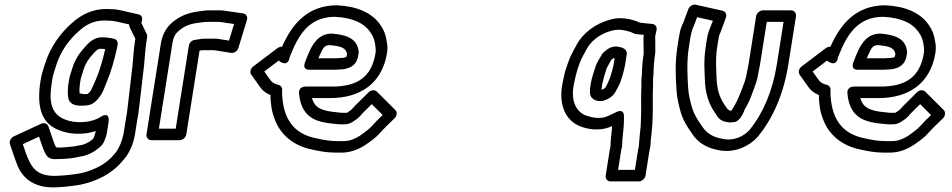

<svg xmlns="http://www.w3.org/2000/svg" viewBox="-20 -598 4134 834"><path d="M347.2 -189C340.4 -189.8 331.2 -190.9 325.9 -192.7C324.1 -203.8 325.3 -222.7 328.8 -245C331.9 -264.7 334.2 -265.2 342.4 -293.9C349.7 -319.9 365.1 -342.8 381.7 -361C397.5 -378.4 404.7 -386 415.1 -386C423.5 -386 429.7 -385.7 437 -384.6C426 -337.9 414.7 -295.4 397.4 -254.9C389.3 -237.1 375.8 -205.1 373 -202C366.9 -195.3 361.9 -190 361.1 -190C356.4 -190 351.4 -189.1 347.2 -189ZM475.3 -429.4 461.4 -432.5C453.4 -434 448.7 -434.7 443.4 -435C435 -435.8 430.4 -436 423.1 -436C382.3 -436 357.3 -403 346.4 -391C325.5 -368 304.3 -337.3 293.7 -300.1C287.2 -277 282.8 -270.5 278.8 -245C274.8 -219.7 272.4 -193.8 276.6 -173.4C282.9 -135.2 328.6 -139 338 -139C343.4 -139 349.2 -139.4 355 -140C385.1 -141.3 403 -165.6 408.7 -172.5C428.7 -195.7 436.6 -226.7 443.2 -241.1C462.7 -286.2 475.1 -333.3 486.1 -379.8C487.8 -386.5 489.4 -393.8 490.4 -400L491.1 -405C493 -416.8 485.9 -427.1 475.3 -429.4ZM457.5 -508C464.7 -508 475.8 -506.6 489.4 -503.6L541 -491.8C540.7 -487.5 541.9 -483 543.1 -480.4L568 -429.6L565.4 -413C560.1 -379.6 558.8 -343.7 555.6 -312.7C549.7 -258.3 540.4 -187.7 534.5 -132.7C532.5 -113.7 530.2 -98.1 527.1 -82.5L516.3 -14.8C508.9 18.4 497.3 45.4 483 64.1L471.3 77.6C439.1 115.4 388.1 141.5 330.6 154.5L306.8 158.3C285 161.9 240.8 166 216.7 166C133.6 166 114 123.5 93.2 69.4L79.1 28.2L149.5 -4.5L163.9 37.7C167.7 47.2 171.6 59.9 179.3 72.9C193.3 96.9 218 93 228.3 93C252.8 93 288.6 90.5 307.7 86.4L325 82.7C363.1 77.7 391.2 60.5 413.1 41.7C419.9 35.8 430.3 23.6 433.4 14.1C436.3 5.2 442.3 -8.3 444.3 -21L451.9 -69C451.9 -69 459.6 -118.2 415.3 -89.2C379.6 -65.7 309.3 -58.9 261.4 -79.4C214.7 -97.1 193.8 -137.9 201.1 -209.4C202.3 -220.8 204 -233.4 206.1 -247C210.8 -276.9 213.2 -278.3 222.9 -310.5C242.5 -375.5 280.5 -426.6 324.5 -464.5C354.2 -491.3 387.1 -509 434.6 -509C441.8 -509 449.6 -508 457.5 -508ZM619.2 -437C619.8 -440.8 619.3 -446.5 617.3 -450.6L593.8 -498.7C600.4 -515.5 599.2 -531.5 582.2 -535.4L507.8 -552.4C492.1 -556 480.9 -557.8 466.4 -558C460.3 -558.5 449.9 -559 442.5 -559C380.7 -559 332.7 -533.9 294.2 -499.5C243.6 -455.5 197.6 -394.2 174.5 -317.5C166.1 -289.6 161.4 -280.2 156.1 -247C139 -139.1 156.1 -63.6 236.3 -32.6C283.1 -13 343.6 -11.7 395.5 -28.5L394.6 -22.4C392.8 -16.3 390 -7.8 387.3 0.3C386.2 1.6 384 4.2 380.8 8.5C366.2 20.3 346.8 30.9 326 33.2C325.3 33.2 324.1 33.4 323.3 33.6L305.8 37.3C288.8 39.4 254.6 43 236.2 43C232.3 43 226.6 42.4 223.3 41.5C219.9 35.7 215.8 24.5 211.8 14.3L190.1 -49.2C186.9 -58.8 173 -67.1 158.4 -60.4L39.7 -5.4C29.3 -0.6 18.5 14.6 23.2 28.2L45.2 92.6C52.4 111.4 58.7 133.3 73.9 153.5C99 190.6 144.5 216 208.8 216C237.6 216 281.5 211.8 307.2 207.7L331.8 203.7C332.2 203.6 332.9 203.5 333.4 203.4C400.1 188.5 464 157.6 507.6 106.4L519.7 92.5C543 65.8 560.2 23.7 566.2 -14L576.9 -81.5C579.9 -96.5 582.8 -115.7 584.9 -135.3C590.7 -189.4 599.9 -259.9 605.9 -315.3C609.4 -348.8 610.8 -384 615.4 -413Z M743.2 -39H670.2L728.8 -409C734.1 -442.5 744.3 -454.8 762.8 -469.2C790.1 -489.9 812.2 -496.1 858.1 -501.2C865.3 -501.9 872.6 -503 879.7 -503H928.7C936 -503 943.8 -501.4 951.7 -500.2L996.8 -493.8L974.7 -421.6L929.9 -428.7C925.6 -429.4 921.7 -430 917.1 -430H868.1C856 -430 847.1 -427.6 840.3 -426.8L825.7 -424.7C813.2 -423 802.3 -412 800.4 -400ZM760.3 11C771 11 786.8 1.1 789.2 -14L846.9 -378.4C851.5 -379.1 858 -380 860.2 -380H909.1C909.1 -380 911 -379.9 914.1 -379.3L983.5 -368.3C997 -366.2 1011.3 -376 1015.4 -389.4L1052.7 -511.4C1056.9 -525.1 1049.1 -537.9 1036 -539.8L967.4 -549.6C958.8 -551.5 946.6 -553 936.6 -553H887.6C878.3 -553 870.1 -552.4 859.8 -550.8C812.4 -545.5 774.7 -536.4 735.8 -506.8C707.1 -484.5 686 -454.5 678.8 -409L616.2 -14C614.5 -3.3 622.1 11 637.3 11Z M1474.2 -297.7C1484.7 -300.3 1506.4 -302.9 1522.7 -323.2C1528.7 -330.7 1532.1 -339.2 1534.2 -348.2C1535.8 -353.7 1536.9 -359.4 1538 -366C1538.6 -369.7 1538.1 -373.8 1537.7 -376.9C1530.1 -437.1 1472.4 -447.7 1422.7 -451.9C1422 -452 1421.1 -452 1420.6 -452C1364 -452 1338.4 -405.9 1324.5 -375.3C1315.4 -356.1 1309.8 -341.2 1303.9 -324.9C1301.6 -318.2 1295.7 -295 1323.7 -295H1433.7C1446.6 -295 1461.5 -297 1468 -297C1470 -297 1472.6 -297.4 1474.2 -297.7ZM1472.7 -346.9C1463.4 -346.7 1447.8 -345 1441.6 -345H1362.9C1364.7 -349.3 1367.1 -354.5 1370 -360.7C1384.3 -392.3 1390.2 -401.4 1411.7 -402C1461.3 -397.6 1482.6 -390.5 1487.5 -363.3C1486.1 -355.6 1485.5 -355.7 1484.5 -350.5C1482.4 -349.6 1479.6 -348.7 1472.7 -346.9ZM1205.2 -394.9C1199.7 -395.4 1191.5 -393.6 1185.3 -389L1079.6 -309C1067.7 -299.9 1064.2 -283.9 1071.5 -273.6L1109 -220.8C1120 -204.6 1134.2 -193.3 1154.7 -185.5C1155.6 -149.3 1159.3 -115.5 1172.1 -83.3C1196.1 -14.2 1254.4 36.7 1339.9 52.5C1369 59 1400.7 65 1438.7 65H1462.7C1503.8 65 1537.3 50.3 1564.4 33.2C1583.4 20.5 1612.8 0.6 1630.7 -20.7C1649.2 -41.8 1671.9 -62.4 1694.5 -84.8C1703.9 -94.2 1706.6 -110.7 1697.3 -120L1617 -200C1607.9 -209 1591.6 -207.5 1581.2 -197.2L1533.8 -150.2C1525.1 -141.7 1517.8 -134.8 1507.3 -122.4C1501.9 -118.3 1492.1 -111 1487 -108C1487 -108 1486.5 -108 1486.1 -108H1467.1C1463.3 -108 1460.8 -108.2 1456.2 -108.8C1427.2 -111.8 1405.3 -113.6 1384.7 -120.8C1356.3 -129.8 1343 -145.4 1335 -172H1414.2C1542.7 -172 1640 -233.5 1661.5 -369.5C1663.6 -387.4 1663.5 -402.4 1659.9 -418C1656.6 -443.9 1647.9 -467.8 1633.4 -488.2C1597.2 -542.7 1530.4 -570.8 1444.3 -575C1444 -575 1443.4 -575 1443.1 -575C1317.5 -575 1248.7 -494.5 1205.2 -394.9ZM1434.6 -525C1512.5 -521.1 1562.9 -497.4 1590.1 -455.8C1600.5 -441.5 1607.5 -423.1 1609.8 -403.4C1610.9 -393.8 1613 -383.3 1611.4 -368.5C1594.3 -263.1 1532.9 -222 1422.2 -222H1308.2C1304.6 -222 1276.1 -222.6 1279 -190.9C1284 -135.8 1306.8 -91 1362.1 -73.2C1390 -63.5 1416.1 -61.8 1442.3 -59.2C1449.3 -58.2 1453.3 -58 1459.2 -58H1478.2C1490.5 -58 1503.1 -63.3 1509.5 -67.2C1514.5 -70.2 1534.7 -82.9 1542.4 -92.1C1550.4 -101.9 1557.1 -108.3 1566.7 -117.8L1594.8 -145.7L1642.2 -98.4C1624.8 -81.6 1610.5 -67.9 1594.3 -49.4C1585.4 -38.7 1557.5 -18 1541.5 -7.3C1520.5 5.8 1499 15 1470.6 15H1446.6C1413.2 15 1387.5 10.2 1357.2 3.5C1249.4 -16.1 1207.2 -89.8 1205.2 -199.6C1205.1 -202 1205.2 -203.2 1205.5 -205C1207.3 -216.8 1200.2 -227 1189.8 -229.4C1171.1 -233.7 1160.8 -240.5 1152.1 -253.2L1127.9 -287.4L1190.8 -335.1L1192.2 -333.3C1192.2 -333.3 1230.8 -301.6 1238.4 -350C1275.6 -445.8 1321.7 -524.5 1434.6 -525Z M2595.3 -229.3C2601.3 -257.5 2606.7 -275.3 2615.2 -301.4C2619 -309.7 2628.6 -326 2635.5 -338.4C2638.7 -341 2644.4 -344.8 2646.8 -345.8C2647 -345.8 2647 -345.8 2649.7 -345.2L2645.7 -320C2645.4 -318 2645.2 -315.2 2644.6 -312.9C2635.1 -272.4 2625.8 -244.4 2608.8 -216.1C2605.3 -213.3 2598.7 -209.8 2593.1 -207.6C2593.1 -208.5 2593.2 -209.9 2593.3 -210C2594.3 -216.6 2593.3 -216.1 2595.3 -229.3ZM2654.7 -396C2627.7 -396 2608.5 -376.2 2600.9 -369.7C2596.8 -366.2 2593.6 -361.1 2592.1 -357C2585.4 -345 2572.9 -327.5 2567.6 -311.1C2559.1 -284.9 2550.5 -262 2545.4 -230C2541.3 -203.9 2540.1 -182.7 2551.4 -173C2558 -165.6 2568.7 -159 2584.2 -159H2593.2C2595.8 -159 2599.1 -159.6 2601.3 -160.3C2621.6 -166.7 2642 -178.8 2652.5 -197.7L2663.7 -217.7C2679.3 -245.6 2686.7 -278.7 2693.6 -308C2695.3 -313.6 2696.1 -320.5 2696.1 -322.7L2702.5 -363C2704 -372.3 2699.4 -381 2693.1 -384.9L2684.9 -389.9C2681.6 -391.9 2677.1 -392.9 2673.5 -393C2670.5 -393.4 2665.9 -396 2654.7 -396ZM2775.8 -441C2774.3 -431.4 2775.6 -415 2776 -365.9C2771.1 -334.3 2768.4 -301.2 2768.1 -272.1C2765.1 -251.2 2766.3 -236.8 2766 -220C2763.2 -163.1 2766.8 -126.7 2763.9 -74C2763.5 -54.3 2762.6 -41.4 2761.4 -34C2758.4 -15 2756.5 25.8 2754.6 40.2C2753 45.6 2751.9 51 2751 57L2737.8 140H2664.8L2678 57C2679.3 48.7 2681 43.9 2682 38L2682.1 37C2682.4 35.7 2682.5 33.9 2682.5 32.9C2682.2 3.4 2688.7 -27.6 2690.1 -65.3C2690.3 -75.3 2690.4 -83.9 2690.4 -92.8C2690.4 -94.6 2691.9 -127.3 2657.5 -111.4C2629.7 -98.5 2610.9 -86 2585.6 -86H2571.6C2559.2 -86 2530.5 -93.8 2520.2 -98.1C2480 -117.3 2458.9 -162.4 2473 -233.9C2478.5 -260.7 2482.9 -276.8 2489.1 -299.1L2499.4 -327.9C2505.9 -344.7 2518.6 -366.4 2528.5 -385.3C2547.7 -421.3 2587.8 -451.1 2631.7 -463.1C2642.6 -466.6 2654 -468.4 2665.8 -469C2689.3 -468.8 2721.2 -460.2 2732.5 -453.2C2735.2 -451.5 2738.8 -450.4 2741.8 -450.1L2777.1 -446.5C2776.6 -444.8 2776.1 -442.8 2775.8 -441ZM2804.3 42C2807.4 22.9 2805.9 13.3 2808 0C2810.1 -13.2 2810.7 -25.4 2811.5 -34.9C2813.2 -46.5 2814 -59 2814.5 -80C2817.4 -134.7 2813.9 -173.9 2816.6 -226C2817.1 -247.9 2816.1 -259.5 2818.4 -274C2818.5 -274.9 2818.7 -276.5 2818.7 -277.7C2819 -307.1 2821.4 -337.4 2826.3 -368C2826.4 -369 2826.6 -370.8 2826.6 -372.1C2826.3 -410.9 2826.1 -434.2 2826.1 -441.9L2831.9 -467.2C2834.9 -480.3 2826.9 -492.5 2813.7 -493.9L2759.4 -499.4C2737.9 -510.7 2703.9 -519 2673.2 -519C2656.3 -519 2640.9 -515.9 2624.5 -510.9C2569 -495.4 2513.4 -457.1 2484.3 -402.7C2475.1 -384.9 2461.1 -361.8 2452.1 -338.2L2441.3 -307.9C2432.5 -283.6 2429.4 -265.4 2423.4 -236.1C2406.3 -149.3 2431.8 -81 2493.6 -51.9C2510.7 -44.6 2538.5 -36 2563.7 -36H2577.7C2601.4 -36 2621.7 -42.7 2639.1 -50.3C2637.2 -22.3 2632 6 2631.8 38C2630.8 41.9 2629 50.4 2628 57L2610.9 165C2609.2 175.7 2616.8 190 2631.9 190H2754.9C2765.6 190 2781.5 180.1 2783.9 165L2801 57C2802.2 49.1 2803.5 47.6 2804.3 42Z M3051.7 -434 3044.9 -391C3035.8 -333.6 3040.9 -278.8 3042.7 -234.6C3046.9 -182.9 3060.7 -144.9 3084.3 -109.9L3093.2 -97.1C3102.7 -79.3 3118.4 -71.1 3134.7 -68.3L3146.4 -66.3C3147.7 -66.1 3149.4 -66 3150.5 -66C3155.1 -66 3159.7 -66.5 3165.2 -67.3C3197.7 -67.3 3214.5 -122.3 3214.5 -122.3C3238.2 -159.3 3248.8 -197.1 3262.5 -233.8C3269 -251.3 3273.3 -273.9 3276.3 -292C3278.4 -301.3 3280.1 -310 3281.5 -319L3310.7 -503H3383.7L3354.5 -319C3335.7 -200 3293.4 -105.4 3237.8 -35.8C3213.1 -6.8 3166.7 17.9 3112.5 3.7C3112 3.6 3111.3 3.5 3110.9 3.4C3072.8 -3.7 3046.7 -22.9 3030 -48.9C3010.2 -77.3 2996.9 -96.6 2986.3 -129.3C2977.3 -162.3 2971.4 -182.2 2969 -218.4C2965.8 -268.7 2962.7 -332.9 2971.9 -391L2978.7 -434C2981.1 -448.9 2984.5 -462.4 2988.3 -473.1L2994 -486.1C2994.3 -486.6 2994.5 -487.3 2994.7 -487.7L3008 -523.3L3076.7 -507.9C3067.4 -483.1 3056 -460.9 3051.7 -434ZM3226.4 -293C3223.7 -275.8 3219.8 -259.7 3214.9 -243.4C3195 -189.8 3182.9 -156.2 3156.5 -116.7C3143.1 -119 3140.6 -123.5 3137.3 -128.3L3127.6 -142.1C3108 -171.1 3097 -200.5 3093.3 -245.3C3091.4 -289.2 3087.2 -342.1 3094.9 -391L3101.7 -434C3102.8 -440.6 3104.2 -445 3104.7 -446.1C3115.6 -470.7 3123.7 -496.7 3133.1 -521.7C3137.7 -533.9 3132 -548.4 3118.6 -551.4L3002.8 -577.4C2989.9 -580.3 2975 -571.6 2970 -558.3L2947.8 -499.1L2941.9 -485.9C2935.2 -470.8 2931.6 -452.3 2928.7 -434L2921.9 -391C2911.6 -325.7 2915.2 -258.6 2918.5 -207.5C2921.3 -166.2 2928.6 -141.4 2937.4 -108.7C2950.4 -68.3 2966.6 -45.5 2986.4 -17.1C3008.2 16.4 3043.6 42.8 3093.4 52.5C3167.2 71.1 3236.6 37.6 3275.1 -8.2C3339.5 -88.5 3384.5 -192.4 3404.5 -319L3437.6 -528C3439.3 -538.7 3431.7 -553 3416.6 -553H3293.6C3282.9 -553 3267 -543.1 3264.6 -528L3231.5 -319C3230.2 -310.3 3227.8 -301.7 3226.4 -293Z M3856.2 -297.7C3866.7 -300.3 3888.4 -302.9 3904.7 -323.2C3910.7 -330.7 3914.1 -339.2 3916.2 -348.2C3917.8 -353.7 3918.9 -359.4 3920 -366C3920.6 -369.7 3920.1 -373.8 3919.7 -376.9C3912.1 -437.1 3854.4 -447.7 3804.7 -451.9C3804 -452 3803.1 -452 3802.6 -452C3746 -452 3720.4 -405.9 3706.5 -375.3C3697.4 -356.1 3691.8 -341.2 3685.9 -324.9C3683.6 -318.2 3677.7 -295 3705.7 -295H3815.7C3828.6 -295 3843.5 -297 3850 -297C3852 -297 3854.6 -297.4 3856.2 -297.7ZM3854.7 -346.9C3845.4 -346.7 3829.8 -345 3823.6 -345H3744.9C3746.7 -349.3 3749.1 -354.5 3752 -360.7C3766.3 -392.3 3772.2 -401.4 3793.7 -402C3843.3 -397.6 3864.6 -390.5 3869.5 -363.3C3868.1 -355.6 3867.5 -355.7 3866.5 -350.5C3864.4 -349.6 3861.6 -348.7 3854.7 -346.9ZM3587.2 -394.9C3581.7 -395.4 3573.5 -393.6 3567.3 -389L3461.6 -309C3449.7 -299.9 3446.2 -283.9 3453.5 -273.6L3491 -220.8C3502 -204.6 3516.2 -193.3 3536.7 -185.5C3537.6 -149.3 3541.3 -115.5 3554.1 -83.3C3578.1 -14.2 3636.4 36.7 3721.9 52.5C3751 59 3782.7 65 3820.7 65H3844.7C3885.8 65 3919.3 50.3 3946.4 33.2C3965.4 20.5 3994.8 0.6 4012.7 -20.7C4031.2 -41.8 4053.9 -62.4 4076.5 -84.8C4085.9 -94.2 4088.6 -110.7 4079.3 -120L3999 -200C3989.9 -209 3973.6 -207.5 3963.2 -197.2L3915.8 -150.2C3907.1 -141.7 3899.8 -134.8 3889.3 -122.4C3883.9 -118.3 3874.1 -111 3869 -108C3869 -108 3868.5 -108 3868.1 -108H3849.1C3845.3 -108 3842.8 -108.2 3838.2 -108.8C3809.2 -111.8 3787.3 -113.6 3766.7 -120.8C3738.3 -129.8 3725 -145.4 3717 -172H3796.2C3924.7 -172 4022 -233.5 4043.5 -369.5C4045.6 -387.4 4045.5 -402.4 4041.9 -418C4038.6 -443.9 4029.9 -467.8 4015.4 -488.2C3979.2 -542.7 3912.4 -570.8 3826.3 -575C3826 -575 3825.4 -575 3825.1 -575C3699.5 -575 3630.7 -494.5 3587.2 -394.9ZM3816.6 -525C3894.5 -521.1 3944.9 -497.4 3972.1 -455.8C3982.5 -441.5 3989.5 -423.1 3991.8 -403.4C3992.9 -393.8 3995 -383.3 3993.4 -368.5C3976.3 -263.1 3914.9 -222 3804.2 -222H3690.2C3686.6 -222 3658.1 -222.6 3661 -190.9C3666 -135.8 3688.8 -91 3744.1 -73.2C3772 -63.5 3798.1 -61.8 3824.3 -59.2C3831.3 -58.2 3835.3 -58 3841.2 -58H3860.2C3872.5 -58 3885.1 -63.3 3891.5 -67.2C3896.5 -70.2 3916.7 -82.9 3924.4 -92.1C3932.4 -101.9 3939.1 -108.3 3948.7 -117.8L3976.8 -145.7L4024.2 -98.4C4006.8 -81.6 3992.5 -67.9 3976.3 -49.4C3967.4 -38.7 3939.5 -18 3923.5 -7.3C3902.5 5.8 3881 15 3852.6 15H3828.6C3795.2 15 3769.5 10.2 3739.2 3.5C3631.4 -16.1 3589.2 -89.8 3587.2 -199.6C3587.1 -202 3587.2 -203.2 3587.5 -205C3589.3 -216.8 3582.2 -227 3571.8 -229.4C3553.1 -233.7 3542.8 -240.5 3534.1 -253.2L3509.9 -287.4L3572.8 -335.1L3574.2 -333.3C3574.2 -333.3 3612.8 -301.6 3620.4 -350C3657.6 -445.8 3703.7 -524.5 3816.6 -525Z"/></svg>

Font: Tape
Style: Regular
Weight: 500
Foundry: Cannot Into Space Fonts
Version: Version 0.97